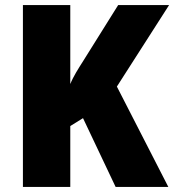

<svg xmlns="http://www.w3.org/2000/svg" viewBox="-20 -734 684 754"><path d="M641 0 439 -394 644 -714H444L307 -495C288 -465 268 -434 256 -404V-714H70V0H256V-239L306 -270L434 0Z"/></svg>

Font: Noto Sans Telugu SemiCondensed Black
Style: Regular
Weight: 900
Width: 4
Designer: Jelle Bosma - Monotype Design Team
Foundry: Monotype Imaging Inc.
Version: Version 2.005